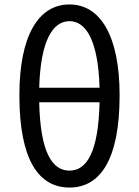

<svg xmlns="http://www.w3.org/2000/svg" viewBox="-20 -829 623 862"><path d="M427 -370C422 -141 367 -63 292 -63C216 -63 161 -141 156 -370ZM156 -435C162 -647 217 -734 292 -734C366 -734 421 -647 427 -435ZM292 -809C152 -809 67 -668 67 -401C67 -114 152 13 292 13C431 13 517 -114 517 -401C517 -667 431 -809 292 -809Z"/></svg>

Font: Noto Sans JP Regular
Style: Regular
Weight: 400
Designer: Ryoko NISHIZUKA (kana & ideographs); Paul D. Hunt (Latin, Greek & Cyrillic); Wenlong ZHANG (bopomofo); Sandoll Communica
Foundry: Adobe Systems Incorporated
Version: Version 1.004;PS 1.004;hotconv 1.0.82;makeotf.lib2.5.63406